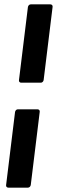

<svg xmlns="http://www.w3.org/2000/svg" viewBox="-20 -780 261 880"><path d="M67 -413 108 -748Q109 -753 112.5 -756.5Q116 -760 121 -760H211Q216 -760 219 -756.5Q222 -753 221 -748L180 -413Q179 -408 175.5 -404.5Q172 -401 167 -401H77Q72 -401 69 -404.5Q66 -408 67 -413ZM8 68 49 -267Q50 -272 53.5 -275.5Q57 -279 62 -279H152Q157 -279 160 -275.5Q163 -272 162 -267L121 68Q120 73 116.5 76.5Q113 80 108 80H18Q13 80 10 76.5Q7 73 8 68Z"/></svg>

Font: Barlow SemiBold
Style: Italic
Weight: 600
Italic angle: -7°
Designer: Jeremy Tribby
Foundry: Tribby Type
Version: Version 1.408